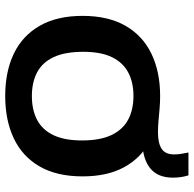

<svg xmlns="http://www.w3.org/2000/svg" viewBox="-23 -731 762 756"><g transform="rotate(90 358.0 -353.0)"><path d="M358 7.5Q262 7.5 191.2 -26.5Q120.5 -60.5 81.5 -128.5Q42.5 -196.5 42.5 -297Q42.5 -398 81.5 -466Q120.5 -534 191.5 -568.2Q262.5 -602.5 358 -602.5Q382 -602.5 406.2 -600.5Q430.5 -598.5 454.2 -596.2Q478 -594 501 -594Q544 -594 566 -608.5Q588 -623 588 -657.5Q588 -671 586 -684Q584 -697 580.5 -714H670.5Q675.5 -697.5 677.5 -683Q679.5 -668.5 679.5 -653Q679.5 -592.5 641.8 -562.8Q604 -533 539 -533L542.5 -558.5Q605 -523.5 639.8 -458Q674.5 -392.5 674.5 -297Q674.5 -196 635.5 -128.2Q596.5 -60.5 525.2 -26.5Q454 7.5 358 7.5ZM358 -97.5Q413 -97.5 452.2 -118.2Q491.5 -139 512.2 -182.5Q533 -226 533 -295Q533 -366 511.8 -410.8Q490.5 -455.5 451.2 -476.5Q412 -497.5 358 -497.5Q304.5 -497.5 265.5 -477Q226.5 -456.5 205.2 -413Q184 -369.5 184 -300Q184 -228 204.8 -183.5Q225.5 -139 264.8 -118.2Q304 -97.5 358 -97.5Z"/></g></svg>

Font: Encode Sans SC SemiExpanded SemiBold
Style: Regular
Weight: 600
Width: 6
Designer: Multiple Designers
Foundry: Impallari Type
Version: Version 3.002